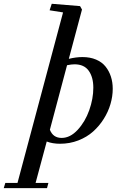

<svg xmlns="http://www.w3.org/2000/svg" viewBox="-133 -745 637 1010"><path d="M182.6 11.2Q143.6 11.2 112.8 -0.5L54.2 217.3H121.6L114.3 244.6H-113.3L-105 217.3H-41L198.7 -679.7L127.9 -690.9L139.2 -725.1L288.1 -712.9L298.3 -694.8L229 -435.5Q267.1 -444.8 300.8 -444.8Q341.3 -444.8 372.3 -431.6Q403.3 -418.5 422.1 -395Q440.9 -371.6 450.4 -342Q460 -312.5 460 -277.8Q460 -238.3 448.2 -197.8Q436.5 -157.2 412.8 -119.6Q389.2 -82 356.7 -53Q324.2 -23.9 279.1 -6.3Q233.9 11.2 182.6 11.2ZM258.8 -406.7Q243.2 -406.7 219.7 -401.9L129.4 -62.5Q146 -19.5 191.4 -19.5Q236.3 -19.5 275.6 -62Q314.9 -104.5 336.4 -165Q357.9 -225.6 357.9 -283.7Q357.9 -338.9 333.7 -372.8Q309.6 -406.7 258.8 -406.7Z"/></svg>

Font: Elstob SemiBold
Style: Italic
Weight: 600
Italic angle: -20°
Designer: Peter S. Baker
Version: Version 1.015